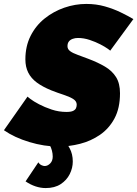

<svg xmlns="http://www.w3.org/2000/svg" viewBox="-53 -736 698 976"><path d="M245 9Q172 9 96 -14Q20 -37 -33 -74L87 -245Q86 -245 101.5 -233Q117 -221 145.5 -206Q174 -191 210 -179Q246 -167 285 -167Q308 -167 319 -172.5Q330 -178 333.5 -186.5Q337 -195 337 -204Q337 -222 318 -233.5Q299 -245 269.5 -254.5Q240 -264 207 -277Q163 -295 134 -316.5Q105 -338 90.5 -367Q76 -396 76 -434Q76 -501 102.5 -553.5Q129 -606 174 -642Q219 -678 274 -697Q329 -716 386 -716Q436 -716 480 -703.5Q524 -691 561 -673Q598 -655 625 -639L507 -478Q509 -478 495 -488Q481 -498 457 -510.5Q433 -523 403 -533Q373 -543 343 -543Q329 -543 316.5 -538.5Q304 -534 297 -525Q290 -516 290 -501Q290 -486 303.5 -476Q317 -466 341 -457.5Q365 -449 396 -437Q444 -419 480.5 -397.5Q517 -376 537 -344Q557 -312 557 -262Q557 -186 529 -134Q501 -82 455 -50.5Q409 -19 354 -5Q299 9 245 9ZM179 220Q154 220 128 211.5Q102 203 77 186L142 89Q148 99 157.5 103.5Q167 108 174 108Q189 108 202 95Q215 82 215 60Q215 45 211 29.5Q207 14 199 0L265 -36Q285 -12 301 17.5Q317 47 317 85Q317 118 301.5 149Q286 180 255.5 200Q225 220 179 220Z"/></svg>

Font: Raleway Thin Black
Style: Italic
Weight: 900
Italic angle: -12°
Version: Version 4.026